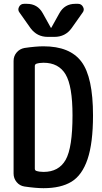

<svg xmlns="http://www.w3.org/2000/svg" viewBox="-20 -985 540 1015"><path d="M164.1 -635.7V-93.8Q164.1 -85 170.9 -82Q187.5 -76.2 210 -76.2Q291 -76.2 327.1 -140.1Q363.3 -204.1 363.3 -375Q363.3 -530.3 326.7 -591.8Q290 -653.3 210 -653.3Q187.5 -653.3 170.9 -647.5Q164.1 -643.6 164.1 -635.7ZM109.4 1Q84 -2.9 67.9 -22.5Q51.8 -42 51.8 -67.4V-663.1Q51.8 -688.5 67.9 -707.5Q84 -726.6 109.4 -731.4Q169.9 -740.2 210 -740.2Q349.6 -740.2 410.6 -658.7Q471.7 -577.1 471.7 -375Q471.7 -228.5 442.9 -143.6Q414.1 -58.6 357.9 -24.4Q301.8 9.8 210 9.8Q169.9 9.8 109.4 1ZM377.9 -964.8H392.6Q410.2 -964.8 418.9 -948.7Q427.7 -932.6 417 -918.9L358.4 -835.9Q325.2 -790 267.6 -790H232.4Q175.8 -790 141.6 -835.9L83 -918.9Q72.3 -932.6 80.6 -948.7Q88.9 -964.8 107.4 -964.8H122.1Q178.7 -964.8 206.1 -915L249 -837.9H250H251L293.9 -915Q321.3 -964.8 377.9 -964.8Z"/></svg>

Font: Rounded Mgen+ 1mn medium
Style: Regular
Weight: 500
Designer: [Source Han Sans]
Ryoko NISHIZUKA  (kana & ideographs); Paul D. Hunt (Latin, Greek & Cyrillic); Wenlong ZHANG  (bopomofo
Version: Version 1.059.20150602